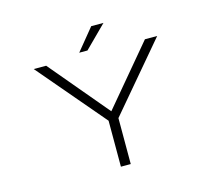

<svg xmlns="http://www.w3.org/2000/svg" viewBox="-118 -1005 1286 1150"><g transform="rotate(-15 525.0 -429.5)"><path d="M429.5 -724 540 -859H616L480.5 -724ZM494 0V-285L141 -700H218L524.5 -335.5L830.5 -700H906.5L555 -285V0Z"/></g></svg>

Font: League Mono Extended UltraLight
Style: Regular
Weight: 200
Width: 9
Designer: Tyler Finck
Foundry: The League of Moveable Type / Tyler Finck
Version: Version 2.210